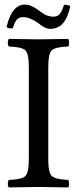

<svg xmlns="http://www.w3.org/2000/svg" viewBox="-20 -817 337 839"><path d="M212.9 -744.1Q230 -744.1 240 -754.6Q250 -765.1 259.8 -795.9Q275.9 -796.9 287.1 -790Q267.1 -690.9 200.2 -690.9Q194.3 -690.9 187.7 -692.4Q181.2 -693.8 173.6 -698Q166 -702.1 161.6 -705.1Q157.2 -708 148.7 -714.6Q140.1 -721.2 136.2 -723.1Q105.5 -742.2 82 -742.2Q63 -742.2 53.5 -731.2Q43.9 -720.2 36.1 -693.8Q17.1 -690.9 8.8 -699.2Q31.7 -797.4 88.9 -796.9Q97.7 -796.9 105.2 -794.9Q112.8 -793 121.8 -788.6Q130.9 -784.2 135 -781.5Q139.2 -778.8 149.2 -771.5Q159.2 -764.2 161.1 -763.2Q186 -744.1 212.9 -744.1ZM190.9 -122.1Q190.9 -62 206.5 -47.6Q222.2 -33.2 277.8 -30.8Q281.7 -25.9 282 -13.9Q282.2 -2 277.8 2Q188 0 148.9 0Q108.9 0 19 2Q14.2 -2 14.2 -13.9Q14.2 -25.9 19 -30.8Q75.2 -32.7 90.6 -47.4Q106 -62 106 -122.1V-522.9Q106 -583 90.6 -597.4Q75.2 -611.8 19 -613.8Q14.2 -617.7 14.2 -629.9Q14.2 -642.1 19 -647Q113.3 -645 147.9 -645Q189.9 -645 277.8 -647Q281.7 -642.1 282 -630.1Q282.2 -618.2 277.8 -613.8Q221.7 -611.8 206.3 -597.4Q190.9 -583 190.9 -522.9Z"/></svg>

Font: Linux Libertine
Style: Regular
Weight: 400
Designer: Philipp H. Poll
Foundry: Philipp H. Poll
Version: Version 5.3.0 ; ttfautohint (v0.9)